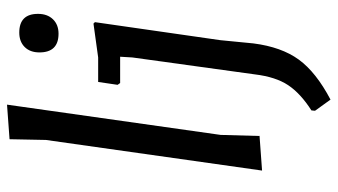

<svg xmlns="http://www.w3.org/2000/svg" viewBox="-222 -522 938 533"><g transform="rotate(-90 246.5 -255.0)"><path d="M223 -704 139 -111 136 -3 40 4 125 -596 127 -697ZM423 -670Q475 -670 475 -618Q475 -592 460 -576.5Q445 -561 420 -561Q368 -561 368 -614Q368 -640 383 -655Q398 -670 423 -670ZM448 -464 452 -460 402 -112 393 -20Q383 58 348 106Q313 154 237 194L206 151L207 141Q254 111 277 76.5Q300 42 307 -16L354 -356L356 -390H283L278 -397L286 -451H354Z"/></g></svg>

Font: Alegreya Sans SC Medium
Style: Italic
Weight: 500
Italic angle: -7°
Designer: Juan Pablo del Peral
Foundry: Huerta Tipografica
Version: Version 2.007